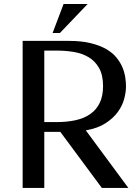

<svg xmlns="http://www.w3.org/2000/svg" viewBox="-20 -928 692 948"><path d="M319.8 -726.1Q381.8 -726.1 427 -715.1Q472.2 -704.1 503.7 -686Q535.2 -668 554.4 -644.5Q573.7 -621.1 584.2 -596.2Q594.7 -571.3 598.4 -546.6Q602.1 -522 602.1 -501Q602.1 -474.1 593.5 -440.9Q585 -407.7 562.7 -376.5Q540.5 -345.2 502 -320.1Q463.4 -294.9 403.8 -284.2L613.8 0H482.9L277.8 -276.9H198.7V0H91.8V-726.1ZM198.7 -678.2V-325.2H259.8Q312 -325.2 354.2 -334.7Q396.5 -344.2 426.5 -365.5Q456.5 -386.7 472.7 -420.7Q488.8 -454.6 488.8 -502.9Q488.8 -557.6 469.2 -592Q449.7 -626.5 417.7 -645.5Q385.7 -664.6 344.7 -671.4Q303.7 -678.2 260.7 -678.2ZM412.6 -908.2 275.9 -765.1H239.7L293.9 -908.2Z"/></svg>

Font: Federov2
Style: Regular
Weight: 400
Designer: Olexa M. Volochay | Cyreal.org
Foundry: Olexa M. Volochay | Cyreal.org
Version: Version 1.000